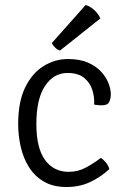

<svg xmlns="http://www.w3.org/2000/svg" viewBox="-20 -739 509 771"><path d="M358 -319Q360 -347.5 351 -377Q342 -406.5 318 -426.2Q294 -446 251 -446Q195.5 -446 160.8 -393.8Q126 -341.5 126 -241Q126 -144.5 160.8 -96.8Q195.5 -49 256 -49Q293.5 -49 325.5 -66.5Q357.5 -84 385 -105Q395.5 -98.5 405.8 -85.8Q416 -73 419 -60Q384.5 -28 342 -8Q299.5 12 247 12Q193.5 12 156.2 -9.8Q119 -31.5 96.2 -68Q73.5 -104.5 63.2 -149.5Q53 -194.5 53 -241Q53 -331 81.5 -388.8Q110 -446.5 155.8 -474.2Q201.5 -502 253 -502Q301 -502 334 -487.2Q367 -472.5 387 -450.2Q407 -428 416 -404Q425 -380 425 -361Q425 -343 418.5 -329.5Q412 -316 388 -316Q380.5 -316 373.5 -316.8Q366.5 -317.5 358 -319ZM324 -719Q343.5 -713 359.5 -697.8Q375.5 -682.5 383 -665L221 -536Q210.5 -539 201.5 -547.8Q192.5 -556.5 188 -566Z"/></svg>

Font: Signika Negative Light
Style: Regular
Weight: 300
Designer: Anna Giedry
Foundry: Anna Giedry
Version: Version 2.001